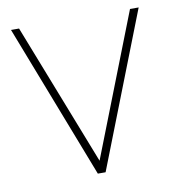

<svg xmlns="http://www.w3.org/2000/svg" viewBox="-65 -575 581 634"><g transform="rotate(-10 226.0 -258.5)"><path d="M239 0H213L13 -517H40L226 -41L412 -517H441Z"/></g></svg>

Font: FreesentationVF
Style: Regular
Weight: 400
Designer: glyphs from Roboto by Christian Robertson / Hangul glyphs from Noto Sans CJK(Source Han Sans) by Jang Soo-young and Kang
Foundry: PT&
Version: Version 2.001;Glyphs 3.3.1 (3343)